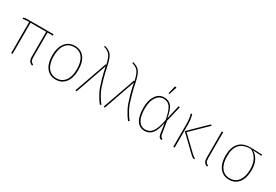

<svg xmlns="http://www.w3.org/2000/svg" viewBox="48 -1691 3815 2656"><g transform="rotate(30 1955.5 -363.0)"><path d="M434 -498V-106Q434 -65 445 -45.5Q456 -26 484 -14L478 5Q441 -9 426.5 -33.5Q412 -58 412 -106V-498H163V0H141V-498H113Q68 -498 43 -489L37 -508Q64 -519 110 -519H519V-498Z M856 -509Q770 -509 720.5 -444Q671 -379 671 -259Q671 -142 719.5 -76.5Q768 -11 855 -11Q941 -11 990.5 -76.5Q1040 -142 1040 -262Q1040 -380 991.5 -444.5Q943 -509 856 -509ZM856 -529Q952 -529 1007.5 -459.5Q1063 -390 1063 -262Q1063 -134 1007 -62Q951 10 855 10Q758 10 703 -61.5Q648 -133 648 -259Q648 -386 704.5 -457.5Q761 -529 856 -529Z M1210 -719 1213 -736Q1293 -717 1327 -668Q1361 -619 1383 -511Q1403 -412 1425 -333Q1447 -254 1462 -210.5Q1477 -167 1504.5 -118.5Q1532 -70 1540.5 -58Q1549 -46 1580 -4L1559 5Q1530 -35 1520 -50Q1510 -65 1484 -111.5Q1458 -158 1442.5 -202Q1427 -246 1405 -323Q1383 -400 1364 -497L1189 5L1168 0L1351 -519H1361Q1341 -613 1310.5 -657Q1280 -701 1210 -719Z M1661 -719 1664 -736Q1744 -717 1778 -668Q1812 -619 1834 -511Q1854 -412 1876 -333Q1898 -254 1913 -210.5Q1928 -167 1955.5 -118.5Q1983 -70 1991.5 -58Q2000 -46 2031 -4L2010 5Q1981 -35 1971 -50Q1961 -65 1935 -111.5Q1909 -158 1893.5 -202Q1878 -246 1856 -323Q1834 -400 1815 -497L1640 5L1619 0L1802 -519H1812Q1792 -613 1761.5 -657Q1731 -701 1661 -719Z M2283 -509Q2214 -509 2169.5 -442.5Q2125 -376 2125 -262Q2125 -136 2164.5 -73.5Q2204 -11 2276 -11Q2342 -11 2385 -68.5Q2428 -126 2454 -268Q2428 -406 2390.5 -457.5Q2353 -509 2283 -509ZM2282 -529Q2359 -529 2400 -479Q2441 -429 2463 -299L2513 -519H2536L2476 -270L2509 -69Q2516 -27 2548 -16L2540 3Q2518 -3 2505 -16.5Q2492 -30 2487 -61L2462 -227Q2439 -101 2393.5 -45.5Q2348 10 2275 10Q2193 10 2147.5 -59Q2102 -128 2102 -262Q2102 -381 2151 -455Q2200 -529 2282 -529ZM2360 -730 2319 -605 2303 -608 2334 -735Z M2710 -520 2731 -523Q2753 -452 2753 -361V0H2731V-363Q2731 -452 2710 -520ZM3045 -517 2789 -267 3016 -49Q3045 -20 3073 -10L3066 7Q3036 0 3004 -32L2760 -267L3026 -527Z M3228 -519V-106Q3228 -65 3239 -45Q3250 -25 3278 -14L3271 5Q3234 -9 3220 -33.5Q3206 -58 3206 -106V-519Z M3809 -262Q3809 -355 3773.5 -417.5Q3738 -480 3677 -510H3674H3671Q3440 -510 3440 -259Q3440 -142 3488.5 -76.5Q3537 -11 3624 -11Q3710 -11 3759.5 -76.5Q3809 -142 3809 -262ZM3850 -501 3710 -508Q3766 -478 3799 -415.5Q3832 -353 3832 -262Q3832 -134 3776 -62Q3720 10 3624 10Q3527 10 3472 -61.5Q3417 -133 3417 -259Q3417 -384 3477.5 -455Q3538 -526 3663 -526Q3743 -526 3850 -519Z"/></g></svg>

Font: FiraSans
Style: Regular
Weight: 150
Designer: Carrois Corporate & Edenspiekermann AG
Foundry: Carrois Corporate GbR & Edenspiekermann AG
Version: Version 3.106;PS 003.106;hotconv 1.0.70;makeotf.lib2.5.58329